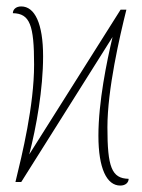

<svg xmlns="http://www.w3.org/2000/svg" viewBox="-20 -566 440 597"><path d="M354 11C371 11 380 1 380 -10C327 -11 314 -47 314 -170C314 -288 352 -452 373 -536H355L71 -86C93 -171 114 -289 114 -391C114 -493 88 -546 46 -546C29 -546 20 -536 20 -525C73 -524 86 -488 86 -365C86 -238 49 -86 28 0H46L330 -451C312 -375 286 -249 286 -144C286 -42 312 11 354 11Z"/></svg>

Font: Noto Serif ExtraCondensed Thin
Style: Regular
Weight: 100
Width: 2
Designer: Monotype Design Team
Foundry: Monotype Imaging Inc.
Version: Version 2.013